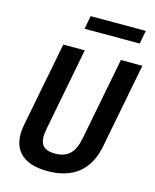

<svg xmlns="http://www.w3.org/2000/svg" viewBox="-136 -1024 912 1127"><g transform="rotate(15 320.5 -461.0)"><path d="M278 -99.5C196.5 -99.5 177 -143 194 -229L291 -730H160.5L60 -215.5C32 -70 103.5 11.5 262 11.5C420 11.5 512 -67 540.5 -212L641 -730H510.5L413 -229C396.5 -143 359.5 -99.5 278 -99.5ZM607.5 -933H272.5L257 -852H592Z"/></g></svg>

Font: Monaspace Neon SemiBold
Style: Italic
Weight: 600
Italic angle: -11°
Designer: Riley Cran & the Lettermatic Team
Foundry: Lettermatic
Version: Version 1.200 (Monaspace Neon)